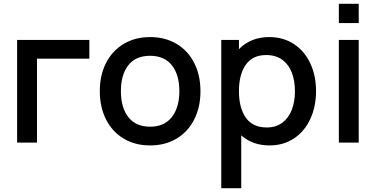

<svg xmlns="http://www.w3.org/2000/svg" viewBox="-20 -750 1987 1010"><path d="M70 0V-540H450V-441.5H174.5V0Z M505 -270.5Q505 -354.5 538 -419Q571 -483.5 631 -519.2Q691 -555 769.5 -555Q849 -555 909.2 -519Q969.5 -483 1002 -418.2Q1034.5 -353.5 1034.5 -270.5Q1034.5 -186.5 1001.8 -121.8Q969 -57 909 -21Q849 15 769.5 15Q690 15 630 -21.2Q570 -57.5 537.5 -122.2Q505 -187 505 -270.5ZM923.5 -270.5Q923.5 -357 884 -406.8Q844.5 -456.5 769.5 -456.5Q693.5 -456.5 654.8 -406.5Q616 -356.5 616 -270.5Q616 -183.5 655.5 -133.5Q695 -83.5 769.5 -83.5Q844.5 -83.5 884 -134.2Q923.5 -185 923.5 -270.5Z M1642.5 -270.5Q1642.5 -189.5 1612.5 -124.5Q1582.5 -59.5 1527 -22.2Q1471.5 15 1398 15Q1309 15 1249 -38V240H1144V-540H1237V-491.5Q1266.5 -522 1306.5 -538.5Q1346.5 -555 1396 -555Q1470.5 -555 1526.2 -518.2Q1582 -481.5 1612.2 -416.8Q1642.5 -352 1642.5 -270.5ZM1531.5 -270.5Q1531.5 -325 1515 -368Q1498.5 -411 1464.5 -435.8Q1430.5 -460.5 1380 -460.5Q1308.5 -460.5 1272.8 -409.2Q1237 -358 1237 -270.5Q1237 -182 1273.2 -130.8Q1309.5 -79.5 1383.5 -79.5Q1432 -79.5 1465.2 -104.5Q1498.5 -129.5 1515 -172.5Q1531.5 -215.5 1531.5 -270.5Z M1762.5 -628.5V-730H1867V-628.5ZM1762.5 0V-540H1867V0Z"/></svg>

Font: Manrope KiralyPet SmBd KiralyPet
Style: Regular
Weight: 600
Designer: Mikhail Sharanda
Foundry: Mikhail Sharanda
Version: Version 4.502